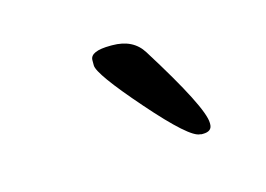

<svg xmlns="http://www.w3.org/2000/svg" viewBox="-41 -763 414 299"><g transform="rotate(-15 166.0 -613.0)"><path d="M119.6 -675.3V-683.6Q119.6 -698.2 152.8 -698.2H155.3Q189 -698.2 204.1 -673.8Q271 -566.9 271 -542V-540Q271 -528.3 256.3 -528.3H253.9L252 -528.8Q235.4 -528.8 177.5 -595Q119.6 -661.1 119.6 -675.3Z"/></g></svg>

Font: Averia Libre Light
Style: Italic
Weight: 300
Italic angle: -8.5°
Version: Version 1.002